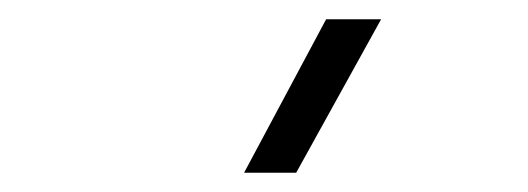

<svg xmlns="http://www.w3.org/2000/svg" viewBox="-20 -762 547 199"><path d="M318 -742H375L287 -583H233Z"/></svg>

Font: Human Sans Light
Style: Regular
Weight: 300
Designer: Tim Radville
Foundry: Continuum
Version: Version 1.000;FEAKit 1.0